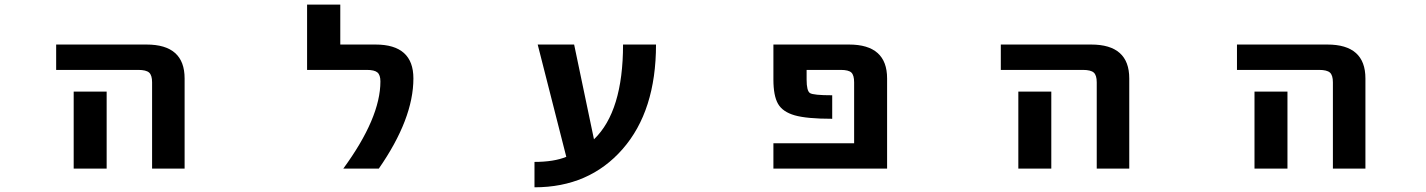

<svg xmlns="http://www.w3.org/2000/svg" viewBox="-20 -712 6040 813"><path d="M217.8 -416V-523.4H600.6Q761.7 -523.4 761.7 -379.9V2H624V-363.3Q624 -393.6 611.3 -404.8Q598.6 -416 565.4 -416ZM431.6 -324.2V-132.8V2H292V-132.8V-324.2Z M1433.6 2Q1590.8 -212.9 1590.8 -367.2Q1590.8 -394.5 1578.1 -405.3Q1565.4 -416 1533.2 -416H1280.3V-692.4H1420.9V-523.4H1570.3Q1730.5 -523.4 1730.5 -379.9Q1730.5 -209 1584 2Z M2495.1 -122.1Q2618.2 -240.2 2618.2 -523.4H2757.8Q2757.8 -242.2 2616.2 -80.6Q2474.6 81.1 2243.2 81.1V-26.4Q2325.2 -26.4 2377.9 -47.9L2256.8 -523.4H2411.1Z M3736.3 2H3254.9V-105.5H3596.7V-363.3Q3596.7 -393.6 3585 -404.8Q3573.2 -416 3540 -416H3395.5V-375Q3395.5 -327.1 3409.7 -317.9Q3423.8 -308.6 3503.9 -308.6V-209Q3396.5 -209 3345.2 -223.6Q3293.9 -238.3 3274.4 -272.5Q3254.9 -306.6 3254.9 -375V-523.4H3575.2Q3736.3 -523.4 3736.3 -379.9Z M4217.8 -416V-523.4H4600.6Q4761.7 -523.4 4761.7 -379.9V2H4624V-363.3Q4624 -393.6 4611.3 -404.8Q4598.6 -416 4565.4 -416ZM4431.6 -324.2V-132.8V2H4292V-132.8V-324.2Z M5217.8 -416V-523.4H5600.6Q5761.7 -523.4 5761.7 -379.9V2H5624V-363.3Q5624 -393.6 5611.3 -404.8Q5598.6 -416 5565.4 -416ZM5431.6 -324.2V-132.8V2H5292V-132.8V-324.2Z"/></svg>

Font: GenEi Gothic M Regular
Style: Bold
Weight: 700
Designer: o_tamon (Modified); [Source Han Sans]
Ryoko NISHIZUKA  (kana & ideographs); Paul D. Hunt (Latin, Greek & Cyrillic); Wenl
Version: Version 1.1a;Original Version 1.004